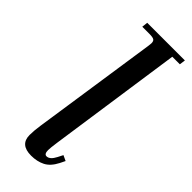

<svg xmlns="http://www.w3.org/2000/svg" viewBox="-234 -734 773 773"><g transform="rotate(45 152.0 -347.5)"><path d="M74.2 -47.9Q74.2 -71.8 79.1 -105L158.2 -637.2Q160.2 -650.9 160.2 -655.8Q160.2 -668.5 153.3 -672.6Q146.5 -676.8 127.9 -676.8H86.9L89.8 -702.1H304.2L300.8 -676.8H257.8L174.8 -104Q169.9 -68.8 169.9 -58.1Q169.9 -35.2 183.1 -35.2Q201.7 -35.2 216.8 -64.9L228 -86.9L251 -76.2L240.2 -54.2Q222.2 -19 196.5 -6.1Q170.9 6.8 137.2 6.8Q74.2 6.8 74.2 -47.9Z"/></g></svg>

Font: Dihjauti S
Style: Bold Italic
Weight: 700
Italic angle: -9°
Designer: T. Christopher White
Version: Version 3.0.0